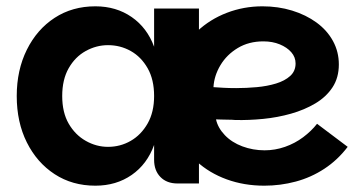

<svg xmlns="http://www.w3.org/2000/svg" viewBox="-20 -581 1153 608"><path d="M282 7Q209 7 153 -29.5Q97 -66 65 -130Q33 -194 33 -277Q33 -359 65 -423.5Q97 -488 153 -524.5Q209 -561 282 -561Q348 -561 397 -527Q446 -493 468 -433V-554H610V0H542Q508 0 488 -20.5Q468 -41 468 -75V-122Q446 -61 397 -27Q348 7 282 7ZM322 -116Q361 -116 394 -135Q427 -154 447.5 -190Q468 -226 468 -277Q468 -329 447.5 -365Q427 -401 394 -419.5Q361 -438 322 -438Q285 -438 251.5 -419.5Q218 -401 197.5 -365Q177 -329 177 -277Q177 -225 197.5 -189.5Q218 -154 251.5 -135Q285 -116 322 -116ZM817 7Q753 7 698 -13Q643 -33 602.5 -70Q562 -107 539.5 -158.5Q517 -210 517 -273Q517 -338 540.5 -391Q564 -444 604.5 -482Q645 -520 698.5 -540.5Q752 -561 811 -561Q861 -561 905 -547.5Q949 -534 982.5 -509.5Q1016 -485 1034.5 -451Q1053 -417 1053 -377Q1053 -335 1033 -304.5Q1013 -274 978.5 -253.5Q944 -233 901.5 -221Q859 -209 813.5 -204.5Q768 -200 725 -201Q715 -202 702 -202Q689 -202 678.5 -202.5Q668 -203 664 -203Q670 -176 692 -153Q714 -130 747.5 -117.5Q781 -105 818 -105Q851 -105 882.5 -116Q914 -127 940 -146.5Q966 -166 984 -189L1081 -116Q1049 -74 1007 -46.5Q965 -19 916.5 -6Q868 7 817 7ZM728 -302Q760 -302 793 -305Q826 -308 854 -316.5Q882 -325 899 -340.5Q916 -356 916 -380Q916 -400 902.5 -415.5Q889 -431 866 -440.5Q843 -450 814 -450Q768 -450 733 -429Q698 -408 678 -374.5Q658 -341 656 -305Q670 -304 688 -303Q706 -302 728 -302Z"/></svg>

Font: Parkinsans Light SemiBold
Style: Regular
Weight: 600
Version: Version 1.000